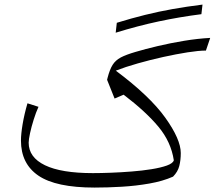

<svg xmlns="http://www.w3.org/2000/svg" viewBox="-20 -825 951 850"><path d="M910.6 -657.2 891.6 -601.1Q860.4 -601.1 810.3 -593.3Q760.3 -585.4 702.9 -572.8Q645.5 -560.1 590.3 -544.4Q535.2 -528.8 492.7 -512.2Q643.6 -399.4 711.9 -303.7Q780.3 -208 780.3 -147.5Q780.3 -115.7 773.7 -90.1Q767.1 -64.5 746.1 -43Q700.7 -22.9 641.4 -12.5Q582 -2 519 1.7Q456.1 5.4 398.9 5.4Q227.5 5.4 150.1 -47.4Q72.8 -100.1 72.8 -202.6Q72.8 -231.4 80.1 -275.1Q87.4 -318.8 101.6 -367.7L150.4 -352.1Q139.2 -327.6 129.2 -295.7Q119.1 -263.7 113 -235.4Q106.9 -207 106.9 -193.4Q106.9 -128.4 179 -93.5Q251 -58.6 391.1 -58.6Q425.8 -58.6 470.7 -60.3Q515.6 -62 562.5 -65.7Q609.4 -69.3 650.4 -75.9Q691.4 -82.5 718.3 -92Q745.1 -101.6 749.5 -115.2Q737.3 -196.8 681.4 -263.9Q625.5 -331.1 527.3 -405.8L487.3 -388.7L454.1 -471.7L456.1 -480Q465.8 -517.6 478.5 -537.8Q491.2 -558.1 514.6 -570.6Q538.1 -583 580.1 -595.2Q622.6 -607.9 678.5 -621.1Q734.4 -634.3 794.9 -644.3Q855.5 -654.3 910.6 -657.2ZM871.6 -762.2Q775.4 -750 682.6 -730.2Q589.8 -710.4 492.2 -680.2L497.1 -724.1Q562 -744.1 622.1 -759Q682.1 -773.9 744.1 -784.9Q806.2 -795.9 876.5 -804.7Z"/></svg>

Font: Pinar-DS2-FD Light
Style: Regular
Weight: 300
Designer: Amin Abedi
Version: Version 2.000